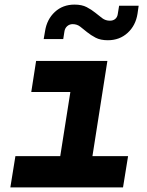

<svg xmlns="http://www.w3.org/2000/svg" viewBox="-20 -815 640 835"><path d="M25 0 47 -136H242L286 -415H116L137 -550H447L382 -136H537L515 0ZM458 -725Q472 -725 481 -732.5Q490 -740 492 -753L498 -790H583L578 -755Q570 -704 535 -672Q500 -640 449 -640Q417 -640 396 -651Q375 -662 359 -675Q343 -688 329 -699Q315 -710 296 -710Q282 -710 272 -701Q262 -692 260 -677L255 -645H170L176 -680Q184 -731 218.5 -763Q253 -795 304 -795Q336 -795 357 -784Q378 -773 394 -760Q410 -747 424.5 -736Q439 -725 458 -725Z"/></svg>

Font: JetBrains Mono ExtraBold
Style: Italic
Weight: 800
Designer: Philipp Nurullin, Konstantin Bulenkov
Foundry: JetBrains
Version: Version 1.000; ttfautohint (v1.8.3)